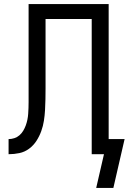

<svg xmlns="http://www.w3.org/2000/svg" viewBox="-20 -755 640 940"><path d="M535 165H451L489 0H429V-662H203V-335Q203 -334 203 -333Q203 -332 203 -332V-329Q203 -328 203 -328Q203 -328 203 -327V-324Q203 -324 203 -323.5Q203 -323 203 -323Q203 -296 202.5 -269.5Q202 -243 200.5 -216.5Q199 -190 195 -164Q191 -138 182 -113Q173 -88 158.5 -65.5Q144 -43 122.5 -27Q101 -11 75 -5.5Q49 0 22 0V-74Q36 -74 50 -78.5Q64 -83 75 -92.5Q86 -102 93.5 -114.5Q101 -127 106 -140.5Q111 -154 114 -168.5Q117 -183 118 -197.5Q119 -212 119.5 -226.5Q120 -241 120 -255Q120 -275 120 -295Q120 -315 120 -335V-735H512V-74H590Z"/></svg>

Font: Bmono
Style: Regular
Weight: 400
Monospace: yes
Designer: Belleve Invis
Foundry: Belleve Invis
Version: Version 11.2.2; ttfautohint (v1.8.2)